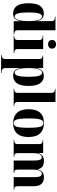

<svg xmlns="http://www.w3.org/2000/svg" viewBox="1206 -2017 1040 3492"><g transform="rotate(90 1726.0 -271.0)"><path d="M228 10Q136 10 87.5 -58Q39 -126 39 -269Q39 -412 87 -480Q135 -548 223 -548Q281 -548 316.5 -517Q352 -486 363 -418H365Q364 -472 364 -516.5Q364 -561 364 -590V-686Q364 -728 343 -739Q322 -750 294 -750H283V-760H530V-81Q530 -36 550 -23Q570 -10 597 -10H605V0H365V-118H363Q352 -53 320 -21.5Q288 10 228 10ZM280 -17Q321 -17 342.5 -82Q364 -147 364 -273Q364 -390 343 -453Q322 -516 280 -516Q242 -516 224 -457.5Q206 -399 206 -273Q206 -140 223.5 -78.5Q241 -17 280 -17Z M785 -625Q752 -625 730 -643Q708 -661 708 -698Q708 -736 730 -753.5Q752 -771 785 -771Q817 -771 840.5 -753.5Q864 -736 864 -698Q864 -661 840.5 -643Q817 -625 785 -625ZM634 0V-10H645Q671 -10 689.5 -24Q708 -38 708 -81V-461Q708 -500 689 -513Q670 -526 646 -526H630V-536H872V-79Q872 -37 890.5 -23.5Q909 -10 934 -10H945V0Z M978 229V219H985Q1012 219 1032.5 205.5Q1053 192 1053 147V-463Q1053 -502 1035.5 -514Q1018 -526 995 -526H992V-536H1217V-418H1219Q1231 -485 1266 -516.5Q1301 -548 1360 -548Q1448 -548 1495.5 -480Q1543 -412 1543 -270Q1543 -127 1495 -58.5Q1447 10 1355 10Q1295 10 1263.5 -22Q1232 -54 1219 -122H1217Q1218 -89 1218 -55Q1218 -21 1218 13V147Q1218 192 1238.5 205.5Q1259 219 1286 219H1309V229ZM1304 -17Q1341 -17 1359 -79Q1377 -141 1377 -274Q1377 -399 1359 -458Q1341 -517 1302 -517Q1261 -517 1239.5 -453.5Q1218 -390 1218 -273Q1218 -148 1240.5 -82.5Q1263 -17 1304 -17Z M1596 0V-10H1607Q1632 -10 1650.5 -23.5Q1669 -37 1669 -79V-691Q1669 -717 1658 -729.5Q1647 -742 1632.5 -746Q1618 -750 1607 -750H1596V-760H1835V-79Q1835 -37 1853.5 -23.5Q1872 -10 1897 -10H1907V0Z M2217 10Q2100 10 2033 -59.5Q1966 -129 1966 -270Q1966 -550 2220 -550Q2338 -550 2405 -480.5Q2472 -411 2472 -270Q2472 -129 2407.5 -59.5Q2343 10 2217 10ZM2219 0Q2251 0 2270 -24.5Q2289 -49 2296.5 -108Q2304 -167 2304 -270Q2304 -373 2296 -432Q2288 -491 2269.5 -515.5Q2251 -540 2218 -540Q2187 -540 2168.5 -515.5Q2150 -491 2142 -432Q2134 -373 2134 -270Q2134 -167 2142 -108Q2150 -49 2168.5 -24.5Q2187 0 2219 0Z M2527 0V-10H2534Q2563 -10 2581.5 -21.5Q2600 -33 2600 -77V-462Q2600 -503 2581.5 -514.5Q2563 -526 2535 -526H2529V-536H2763V-442H2765Q2779 -500 2815.5 -525Q2852 -550 2910 -550Q2969 -550 3007 -524.5Q3045 -499 3060 -437H3062Q3075 -492 3109 -521Q3143 -550 3205 -550Q3284 -550 3325.5 -504.5Q3367 -459 3367 -358V-80Q3367 -34 3380 -22Q3393 -10 3425 -10H3429V0H3202V-379Q3202 -444 3187.5 -477.5Q3173 -511 3139 -511Q3112 -511 3095.5 -490Q3079 -469 3072 -434Q3065 -399 3065 -357V-80Q3065 -34 3077.5 -22Q3090 -10 3123 -10H3126V0H2900V-379Q2900 -444 2886.5 -477.5Q2873 -511 2839 -511Q2812 -511 2795.5 -488.5Q2779 -466 2772 -428.5Q2765 -391 2765 -346V-75Q2765 -33 2781.5 -21.5Q2798 -10 2827 -10H2833V0Z"/></g></svg>

Font: Noto Serif Display SemiCondensed ExtraBold
Style: Regular
Weight: 800
Width: 4
Designer: Monotype Design Team
Foundry: Monotype Imaging Inc.
Version: Version 2.009